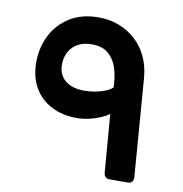

<svg xmlns="http://www.w3.org/2000/svg" viewBox="-74 -702 740 776"><g transform="rotate(10 296.0 -313.5)"><path d="M425 5Q415 5 409 -1Q403 -7 402 -18L383 -256Q370 -246 349.5 -237Q329 -228 303.5 -222Q278 -216 251 -216Q193 -216 147.5 -239.5Q102 -263 77 -306.5Q52 -350 52 -411Q52 -469 77 -519.5Q102 -570 151 -601Q200 -632 270 -632Q314 -632 352.5 -617.5Q391 -603 421 -576Q451 -549 469.5 -510.5Q488 -472 492 -424L523 -24Q524 -9 518 -2Q512 5 500 5ZM262 -330Q287 -330 309.5 -334.5Q332 -339 350 -346.5Q368 -354 378 -364Q377 -386 374 -405.5Q371 -425 365 -444Q355 -476 330 -498Q305 -520 261 -520Q228 -520 204.5 -507Q181 -494 168.5 -471Q156 -448 156 -418Q156 -377 184.5 -353.5Q213 -330 262 -330Z"/></g></svg>

Font: Rubik SemiBold
Style: Italic
Weight: 600
Italic angle: -12°
Designer: Hubert and Fischer
Foundry: Hubert and Fischer
Version: Version 2.300;gftools[0.9.30]